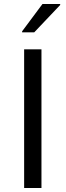

<svg xmlns="http://www.w3.org/2000/svg" viewBox="-20 -933 326 953"><path d="M99.8 0V-688H185.8V0ZM89.8 -772.6V-777.6L190.9 -913.3H278.7V-908.3L150 -772.6Z"/></svg>

Font: Saira Thin
Style: Regular
Weight: 100
Designer: Hector Gatti with collaboration of the Omnibus-Type team
Foundry: Omnibus-Type
Version: Version 1.101